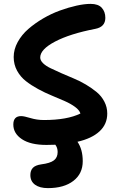

<svg xmlns="http://www.w3.org/2000/svg" viewBox="-20 -739 606 979"><path d="M216.8 0Q135.7 0 91.8 -29.3Q47.9 -58.6 47.9 -104Q47.9 -147 87.9 -147Q102.5 -147 135.3 -137Q168 -127 204.1 -127Q322.3 -127 390.1 -160.2Q384.8 -177.7 362.8 -193.8Q340.8 -210 310.5 -223.4Q280.3 -236.8 244.6 -251.5Q209 -266.1 174.8 -284.7Q140.6 -303.2 112.5 -325Q84.5 -346.7 67.1 -378.4Q49.8 -410.2 49.8 -448.2Q49.8 -487.3 70.3 -524.7Q90.8 -562 124.3 -591.1Q157.7 -620.1 199.7 -644.8Q241.7 -669.4 285.6 -685.3Q329.6 -701.2 370.1 -710.2Q410.6 -719.2 441.9 -719.2Q481 -719.2 499 -699.2Q517.1 -679.2 517.1 -647.9Q517.1 -601.6 465.8 -591.8Q336.9 -566.9 261 -527.1Q185.1 -487.3 185.1 -445.8Q185.1 -430.7 199.7 -416.5Q214.4 -402.3 238.5 -390.9Q262.7 -379.4 293.2 -365.7Q323.7 -352.1 356 -338.9Q388.2 -325.7 418.7 -307.4Q449.2 -289.1 473.4 -269Q497.6 -249 512.2 -220.7Q526.9 -192.4 526.9 -160.2Q526.9 -105.5 487.3 -69.1Q447.8 -32.7 375 -16.1Q401.9 22.9 401.9 83Q401.9 146.5 354.2 183.3Q306.6 220.2 224.1 220.2Q182.6 220.2 158.7 202.9Q134.8 185.5 134.8 153.8Q134.8 130.4 147.5 116.9Q160.2 103.5 189.9 99.1Q235.8 93.3 254.9 78.6Q273.9 64 273.9 36.1Q273.9 14.6 262.2 -1Q247.1 0 216.8 0Z"/></svg>

Font: Shantell Sans Bouncy
Style: Regular
Weight: 600
Designer: Stephen Nixon, Anya Danilova, Shantell Martin
Foundry: Arrow Type
Version: Version 1.006;[9816181b4]